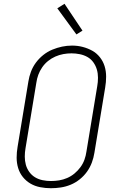

<svg xmlns="http://www.w3.org/2000/svg" viewBox="-20 -987 640 1015"><path d="M249 8Q220 8 192 2.5Q164 -3 141 -16.5Q118 -30 101 -51Q84 -72 76 -98.5Q68 -125 68 -153.5Q68 -182 73 -211L130 -556Q134 -582 143.5 -607.5Q153 -633 169.5 -655.5Q186 -678 208.5 -696Q231 -714 256.5 -724.5Q282 -735 308 -740.5Q334 -746 361 -746Q390 -746 417 -739Q444 -732 467.5 -719Q491 -706 508 -684.5Q525 -663 533 -637Q541 -611 541 -582Q541 -553 536 -524L479 -179Q475 -153 465.5 -127.5Q456 -102 440 -79.5Q424 -57 401.5 -39Q379 -21 353.5 -10.5Q328 0 301.5 4Q275 8 249 8ZM249 -30Q271 -30 292.5 -33.5Q314 -37 335 -46Q356 -55 374 -70Q392 -85 405.5 -103.5Q419 -122 426.5 -143Q434 -164 437 -186L494 -531Q498 -553 498 -576Q498 -599 492 -619.5Q486 -640 473.5 -657.5Q461 -675 442.5 -685.5Q424 -696 402 -700.5Q380 -705 358 -705Q336 -705 314.5 -701Q293 -697 272.5 -688Q252 -679 234 -664.5Q216 -650 203 -631Q190 -612 182.5 -591.5Q175 -571 172 -549L115 -204Q111 -182 111 -159.5Q111 -137 116.5 -116.5Q122 -96 134.5 -78.5Q147 -61 165 -50Q183 -39 205 -34.5Q227 -30 249 -30ZM384 -805 283 -943 321 -967 416 -825Z"/></svg>

Font: Iosevka Slab XLtEx
Style: Italic
Weight: 200
Width: 7
Italic angle: -9°
Monospace: yes
Designer: Belleve Invis
Foundry: Belleve Invis
Version: Version 11.1.0; ttfautohint (v1.8.3)